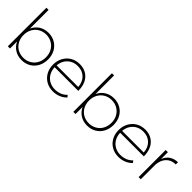

<svg xmlns="http://www.w3.org/2000/svg" viewBox="129 -1676 2611 2611"><g transform="rotate(45 1435.0 -370.5)"><path d="M623 -260Q623 -185 591 -125.5Q559 -66 502 -32.5Q445 1 372 1Q296 1 238.5 -35.5Q181 -72 151 -136V0H109V-742H151V-384Q181 -449 238.5 -485.5Q296 -522 372 -522Q444 -522 501.5 -488.5Q559 -455 591 -395.5Q623 -336 623 -260ZM582 -260Q582 -324 554.5 -374.5Q527 -425 477.5 -454Q428 -483 366 -483Q304 -483 255 -454Q206 -425 178.5 -374.5Q151 -324 151 -260Q151 -196 178.5 -145.5Q206 -95 255 -66.5Q304 -38 366 -38Q428 -38 477.5 -66.5Q527 -95 554.5 -145.5Q582 -196 582 -260Z M1215 -249H760Q763 -186 791 -138Q819 -90 867 -63.5Q915 -37 975 -37Q1028 -37 1073.5 -55.5Q1119 -74 1151 -109L1175 -82Q1138 -42 1086 -20.5Q1034 1 973 1Q900 1 842 -32.5Q784 -66 751.5 -125.5Q719 -185 719 -260Q719 -335 752 -395Q785 -455 842.5 -488.5Q900 -522 973 -522Q1048 -522 1103.5 -487.5Q1159 -453 1187.5 -391Q1216 -329 1215 -249ZM1177 -286Q1171 -376 1116 -430Q1061 -484 973 -484Q885 -484 827 -429.5Q769 -375 761 -286Z M1883 -260Q1883 -185 1851 -125.5Q1819 -66 1762 -32.5Q1705 1 1632 1Q1556 1 1498.5 -35.5Q1441 -72 1411 -136V0H1369V-742H1411V-384Q1441 -449 1498.5 -485.5Q1556 -522 1632 -522Q1704 -522 1761.5 -488.5Q1819 -455 1851 -395.5Q1883 -336 1883 -260ZM1842 -260Q1842 -324 1814.5 -374.5Q1787 -425 1737.5 -454Q1688 -483 1626 -483Q1564 -483 1515 -454Q1466 -425 1438.5 -374.5Q1411 -324 1411 -260Q1411 -196 1438.5 -145.5Q1466 -95 1515 -66.5Q1564 -38 1626 -38Q1688 -38 1737.5 -66.5Q1787 -95 1814.5 -145.5Q1842 -196 1842 -260Z M2475 -249H2020Q2023 -186 2051 -138Q2079 -90 2127 -63.5Q2175 -37 2235 -37Q2288 -37 2333.5 -55.5Q2379 -74 2411 -109L2435 -82Q2398 -42 2346 -20.5Q2294 1 2233 1Q2160 1 2102 -32.5Q2044 -66 2011.5 -125.5Q1979 -185 1979 -260Q1979 -335 2012 -395Q2045 -455 2102.5 -488.5Q2160 -522 2233 -522Q2308 -522 2363.5 -487.5Q2419 -453 2447.5 -391Q2476 -329 2475 -249ZM2437 -286Q2431 -376 2376 -430Q2321 -484 2233 -484Q2145 -484 2087 -429.5Q2029 -375 2021 -286Z M2860 -522V-479Q2775 -479 2724 -426.5Q2673 -374 2666 -282V0H2624V-521H2666V-390Q2691 -453 2740.5 -486.5Q2790 -520 2860 -522Z"/></g></svg>

Font: TypoPRO Montserrat
Style: Regular
Weight: 275
Designer: Julieta Ulanovsky
Foundry: Julieta Ulanovsky
Version: Version 6.001